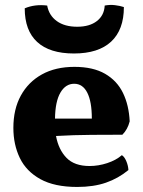

<svg xmlns="http://www.w3.org/2000/svg" viewBox="-20 -732 567 761"><path d="M286 9Q196 9 140 -22Q84 -53 58.5 -106Q33 -159 33 -225Q33 -299 62.5 -353Q92 -407 146 -437Q200 -467 275 -467Q349 -467 396.5 -439.5Q444 -412 467.5 -363.5Q491 -315 494 -251Q486 -219 465 -198Q415 -198 343 -197.5Q271 -197 202 -193Q212 -139 243.5 -106.5Q275 -74 335 -74Q370 -74 405 -85.5Q440 -97 463 -117Q473 -111 480.5 -93.5Q488 -76 489 -58Q449 -25 400 -8Q351 9 286 9ZM274 -400Q240 -400 219.5 -365Q199 -330 198 -262H344Q344 -329 326 -364.5Q308 -400 274 -400ZM471 -704Q471 -614 420.5 -567Q370 -520 273 -520Q177 -520 127.5 -565.5Q78 -611 78 -699Q118 -716 167 -710Q174 -671 205 -648.5Q236 -626 286 -626Q335 -626 364 -648.5Q393 -671 395 -710Q416 -714 436 -711.5Q456 -709 471 -704Z"/></svg>

Font: Vollkorn ExtraBold
Style: Regular
Weight: 800
Designer: Friedrich Althausen
Foundry: Friedrich Althausen
Version: Version 5.000; ttfautohint (v1.8.3)